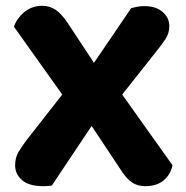

<svg xmlns="http://www.w3.org/2000/svg" viewBox="-20 -632 639 660"><path d="M295 -199 158 6Q151 7 144 7.5Q137 8 130 8Q80 8 56 -12.5Q32 -33 32 -64Q32 -90 43.5 -109.5Q55 -129 75 -155L194 -307L28 -540Q32 -553 40.5 -565.5Q49 -578 61 -588.5Q73 -599 89 -605.5Q105 -612 125 -612Q151 -612 171 -598.5Q191 -585 212 -554L303 -416L431 -604Q439 -606 450.5 -608.5Q462 -611 476 -611Q516 -611 539 -591Q562 -571 562 -542Q562 -518 549 -498Q536 -478 514 -451Q485 -415 457 -379Q429 -343 400 -307L573 -64Q566 -31 542 -11.5Q518 8 479 8Q453 8 433.5 -5Q414 -18 394 -50Z"/></svg>

Font: Baloo Bhaina 2
Style: Bold
Weight: 700
Designer: Yesha Goshar, Manish Minz, Shuchita Grover and Ek Type
Foundry: Ek Type
Version: Version 1.640;hotconv 1.0.111;makeotfexe 2.5.65597; ttfautoh